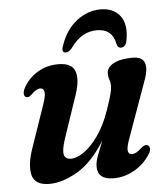

<svg xmlns="http://www.w3.org/2000/svg" viewBox="-50 -709 667 765"><g transform="rotate(-5 283.5 -326.5)"><path d="M519.5 -109Q527.5 -106 528.2 -95.8Q529 -85.5 521 -73Q497.5 -35 457.8 -12.2Q418 10.5 374.5 10.5Q310 10.5 310 -41.5Q310 -60.5 319.5 -85.8Q329 -111 342 -143Q288.5 -58 228.5 -23.8Q168.5 10.5 118 10.5Q59 10.5 48.8 -30.8Q38.5 -72 62 -138.5L120 -307Q132 -342 129.5 -356.8Q127 -371.5 113.5 -371.5Q105.5 -371.5 96.8 -366.5Q88 -361.5 75.5 -349Q62.5 -338 54 -342.5Q47.5 -345.5 46.5 -355.5Q45.5 -365.5 53.5 -380.5Q73 -416.5 109.8 -439Q146.5 -461.5 193 -461.5Q247 -461.5 259.5 -428Q272 -394.5 252.5 -336L193.5 -161.5Q179.5 -119 184 -100.5Q188.5 -82 212 -82Q235 -82 264 -102.2Q293 -122.5 321.2 -162.2Q349.5 -202 370 -261Q384.5 -302.5 390 -323.5Q395.5 -344.5 395.5 -357.5Q395.5 -370.5 391.2 -381.8Q387 -393 387 -407.5Q387 -432 414.5 -446.8Q442 -461.5 491 -461.5Q567.5 -461.5 528 -360.5L451.5 -147Q437 -108.5 439.2 -93.8Q441.5 -79 455.5 -79Q463.5 -79 473 -84Q482.5 -89 497 -103Q511 -113 519.5 -109ZM358.5 -583Q328 -583 302.2 -568.5Q276.5 -554 252.5 -520.5Q240 -505.5 228.5 -505.5Q208.5 -505.5 218.5 -532.5Q239.5 -595.5 283.8 -630Q328 -664.5 380 -664.5Q432 -664.5 458.2 -630Q484.5 -595.5 472.5 -532Q467.5 -505.5 447.5 -505.5Q436 -505.5 432 -520.5Q420.5 -583 358.5 -583Z"/></g></svg>

Font: Fraunces 72pt S050 SemiBold
Style: Italic
Weight: 600
Italic angle: -16°
Version: Version 1.000; ttfautohint (v1.8.3)